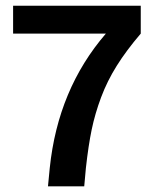

<svg xmlns="http://www.w3.org/2000/svg" viewBox="-20 -660 557 680"><path d="M478.5 -639.6V-541Q427.2 -481 393.6 -427.2Q359.9 -373.5 338.1 -315.4Q316.4 -257.3 304.7 -200.9Q293 -144.5 284.2 -64.9L278.3 0H149.9L156.2 -64.9Q185.1 -344.2 355 -541H26.4V-639.6Z"/></svg>

Font: Yantramanav
Style: Bold
Weight: 700
Version: Version 1.001;PS 1.0;hotconv 1.0.72;makeotf.lib2.5.5900; ttf